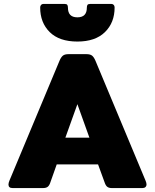

<svg xmlns="http://www.w3.org/2000/svg" viewBox="-20 -955 787 975"><path d="M184 -917Q184 -925 188.5 -930Q193 -935 200 -935H308Q318 -935 321.5 -930.5Q325 -926 325 -916Q325 -867 373 -867Q421 -867 421 -916Q421 -926 424.5 -930.5Q428 -935 438 -935H546Q553 -935 557.5 -930Q562 -925 562 -917Q562 -840 513 -792Q464 -744 373 -744Q281 -744 232.5 -792Q184 -840 184 -917ZM23 -18Q23 -26 28 -38L282 -646Q290 -665 299.5 -672.5Q309 -680 328 -680H419Q438 -680 447.5 -672.5Q457 -665 465 -646L719 -38Q724 -26 724 -19Q724 -10 718.5 -5Q713 0 703 0H548Q534 0 526 -5.5Q518 -11 513 -24L478 -120H268L234 -24Q229 -11 221 -5.5Q213 0 198 0H44Q23 0 23 -18ZM434 -256 373 -426 312 -256Z"/></svg>

Font: Mitr SemiBold
Style: Regular
Weight: 600
Designer: Thanarat Vachiruckul
Foundry: Cadson Demak
Version: Version 1.002